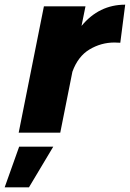

<svg xmlns="http://www.w3.org/2000/svg" viewBox="-66 -568 556 822"><path d="M58 234H-46L16 60H162ZM192 0H14L122 -541H300L283 -457Q358 -548 470 -548L449 -385L424 -386Q367 -386 317.5 -356.5Q268 -327 244 -261Z"/></svg>

Font: Argentum Novus
Style: Bold Italic
Weight: 700
Designer: Julieta Ulanovsky (font) & Cristiano Sobral (main changes)
Foundry: Julieta Ulanovsky (font) & Cristiano Sobral (main changes)
Version: Version 3.00;November 27, 2020;FontCreator 13.0.0.2655 64-bi